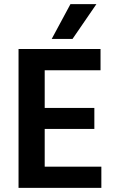

<svg xmlns="http://www.w3.org/2000/svg" viewBox="-20 -912 568 932"><path d="M332 -723H231L322 -892H448ZM472 0H70V-674H468V-571H197V-388H438V-286H197V-103H472Z"/></svg>

Font: Hind Mysuru SemiBold
Style: Regular
Weight: 600
Designer: Manushi Parikh, Hitesh Malaviya
Foundry: Indian Type Foundry
Version: Version 0.703;PS 1.0;hotconv 1.0.86;makeotf.lib2.5.63406